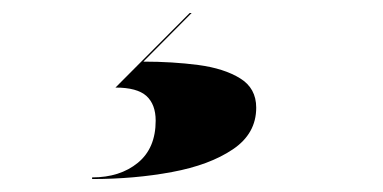

<svg xmlns="http://www.w3.org/2000/svg" viewBox="-20 -21 590 296"><path d="M220 165Q220 140 205.8 127Q191.5 114 158 114L272.5 -1H275.5L201 74Q246 74 285.8 79.2Q325.5 84.5 350.2 99.8Q375 115 375 145Q375 185 339 209.2Q303 233.5 245.2 244.2Q187.5 255 122 255V252.5Q165 252.5 192.5 230Q220 207.5 220 165Z"/></svg>

Font: Bodoni* 72pt Fatface
Style: Italic
Weight: 900
Italic angle: -13°
Version: Version 2.3